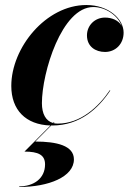

<svg xmlns="http://www.w3.org/2000/svg" viewBox="-20 -490 518 765"><path d="M159.5 165C159.5 221.5 114 252.5 57 252.5V255C173 255 274.5 215 274.5 145C274.5 90 206 74 120.5 74L184 10C185.5 10 187 10 188.5 10C299.5 10 372.5 -59 419.5 -129.5L417.5 -130.5C371.5 -62.5 300 2.5 210 2.5C204 2.5 198.5 2 193 0.5L197.5 -3.5H194.5L191 0C162 -8.5 147 -37 147 -79C147 -200.5 226 -462 352 -462C401 -462 450 -428 465 -386.5C453 -409 425.5 -420 398.5 -420C358 -420 326.5 -389 326.5 -349C326.5 -304 361 -283 398.5 -283C440 -283 472.5 -314.5 472.5 -360C472.5 -414 413.5 -470 324 -470C163 -470 25 -300 25 -147.5C25 -52.5 82 7 181 10L77.5 114C132.5 114 159.5 127 159.5 165Z"/></svg>

Font: Bodoni* 72pt
Style: Bold Italic
Weight: 700
Italic angle: -13°
Version: Version 2.3